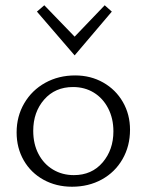

<svg xmlns="http://www.w3.org/2000/svg" viewBox="-20 -704 557 728"><path d="M120 -660 148 -684 263 -565 377 -684 404 -660 263 -494ZM43 -202Q43 -263 72 -312.5Q101 -362 151.5 -390Q202 -418 265 -418Q324 -418 371.5 -391Q419 -364 446 -317Q473 -270 473 -212Q473 -150 444.5 -100.5Q416 -51 366 -23.5Q316 4 253 4Q193 4 145 -22.5Q97 -49 70 -96Q43 -143 43 -202ZM410 -206Q410 -255 390 -293.5Q370 -332 335.5 -353Q301 -374 257 -374Q189 -374 147.5 -326.5Q106 -279 106 -208Q106 -158 126 -120Q146 -82 181 -61Q216 -40 260 -40Q328 -40 369 -88Q410 -136 410 -206Z"/></svg>

Font: Ysabeau Infant Semilight
Style: Regular
Weight: 300
Designer: Christian Thalmann (Catharsis Fonts)
Version: Version 0.003